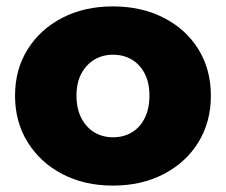

<svg xmlns="http://www.w3.org/2000/svg" viewBox="-20 -571 706 600"><path d="M333 9Q244 9 175 -27Q106 -63 66.5 -126.5Q27 -190 27 -272Q27 -354 66.5 -417Q106 -480 175 -515.5Q244 -551 333 -551Q422 -551 491.5 -515.5Q561 -480 600 -417Q639 -354 639 -272Q639 -190 600 -126.5Q561 -63 491.5 -27Q422 9 333 9ZM333 -142Q366 -142 391.5 -157Q417 -172 432 -201.5Q447 -231 447 -272Q447 -313 432 -341.5Q417 -370 391.5 -385Q366 -400 333 -400Q301 -400 275.5 -385Q250 -370 234.5 -341.5Q219 -313 219 -272Q219 -231 234.5 -201.5Q250 -172 275.5 -157Q301 -142 333 -142Z"/></svg>

Font: Montserrat Thin ExtraBold
Style: Regular
Weight: 800
Version: Version 9.000